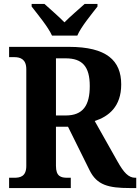

<svg xmlns="http://www.w3.org/2000/svg" viewBox="-20 -951 709 971"><path d="M243 -771H371C390 -816 444 -880 473 -918V-931H408C382 -907 334 -867 306 -838C278 -867 231 -907 205 -931H140V-918C169 -880 223 -816 243 -771ZM26 0H338V-52H321C288 -52 263 -59 263 -112V-310H324L433 -90C470 -15 528 0 637 0H669V-52H664C630 -52 606 -78 574 -135L459 -339C530 -362 593 -412 593 -524C593 -645 519 -714 329 -714H26V-662H52C80 -662 113 -654 113 -601V-112C113 -59 83 -52 52 -52H26ZM312 -367H263V-656H312C396 -656 434 -615 434 -516C434 -418 400 -367 312 -367Z"/></svg>

Font: Noto Serif Myanmar SemiCondensed
Style: Bold
Weight: 700
Width: 4
Designer: Ben Mitchell and the Monotype Design Team
Foundry: Monotype Imaging Inc.
Version: Version 2.106